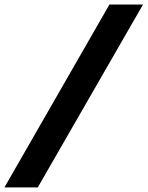

<svg xmlns="http://www.w3.org/2000/svg" viewBox="-95 -749 654 851"><path d="M-75.4 81.7 390.1 -729H538.9L72.4 81.7Z"/></svg>

Font: Mona Sans
Style: Italic
Weight: 200
Italic angle: -11.6951°
Designer: Deni Anggara
Foundry: GitHub
Version: Version 2.000